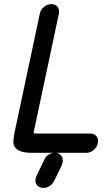

<svg xmlns="http://www.w3.org/2000/svg" viewBox="-20 -745 541 936"><path d="M196 34Q202 18 216.5 9Q231 0 247 0H254Q256 0 260 1Q275 6 281.5 18.5Q288 31 285 47Q284 50 283 52.5Q282 55 282 59L244 137Q236 153 221.5 162Q207 171 192 171H186Q183 171 179 169Q164 165 157 152.5Q150 140 154 124L156 118Q156 116 158 112ZM420 -94Q440 -94 450.5 -80.5Q461 -67 457 -48Q453 -27 436.5 -13.5Q420 0 400 0H138Q100 0 80.5 -7.5Q61 -15 52.5 -28Q44 -41 45.5 -59.5Q47 -78 51 -99L174 -678Q178 -698 194.5 -711.5Q211 -725 231 -725Q250 -725 260.5 -711.5Q271 -698 267 -678L144 -99Q144 -97 146 -95.5Q148 -94 158 -94Z"/></svg>

Font: VDS
Style: Italic
Weight: 400
Designer: artmaker
Foundry: artmaker
Version: Version 1.000 2009 initial release